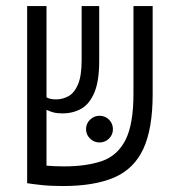

<svg xmlns="http://www.w3.org/2000/svg" viewBox="-20 -606 626 635"><path d="M187.5 9.3Q147.5 9.3 116.2 5.9Q85 2.4 70.3 0H69.8V-585.9H133.8V-284.2Q145 -277.3 165.5 -277.3Q187 -277.3 206.3 -287.8Q225.6 -298.3 237.8 -326.4Q250 -354.5 250 -407.2V-585.9H308.1V-404.3Q308.1 -337.4 292 -299.6Q275.9 -261.7 248.5 -246.3Q221.2 -231 186.5 -231Q168.9 -231 157.2 -234.1Q145.5 -237.3 133.8 -242.7V-58.1Q145.5 -57.1 160.2 -56.4Q174.8 -55.7 191.4 -55.7Q266.1 -55.7 317.4 -73.5Q368.7 -91.3 395 -143.1Q421.4 -194.8 421.4 -295.9V-585.9H484.9V-294.9Q484.9 -180.2 454.1 -113.8Q423.3 -47.4 357.7 -19Q292 9.3 187.5 9.3ZM309.1 -134.8Q291 -134.8 277.8 -147.7Q264.6 -160.6 264.6 -178.7Q264.6 -197.3 277.8 -210.2Q291 -223.1 309.1 -223.1Q327.6 -223.1 340.6 -210.2Q353.5 -197.3 353.5 -178.7Q353.5 -160.6 340.6 -147.7Q327.6 -134.8 309.1 -134.8Z"/></svg>

Font: Cascadia Code NF Light
Style: Regular
Weight: 300
Monospace: yes
Designer: Aaron Bell
Foundry: Saja Typeworks
Version: Version 2404.023; ttfautohint (v1.8.4)